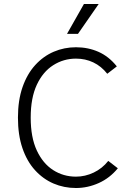

<svg xmlns="http://www.w3.org/2000/svg" viewBox="-20 -935 666 963"><path d="M70 -345Q70 -432 93 -498Q116 -564 156.5 -608.5Q197 -653 249.5 -675.5Q302 -698 361 -698Q422 -698 474 -675Q526 -652 566 -602L518 -565Q488 -603 448 -622Q408 -641 361 -641Q299 -641 247 -608Q195 -575 164.5 -509.5Q134 -444 134 -345Q134 -246 164.5 -180.5Q195 -115 246.5 -82Q298 -49 361 -49Q407 -49 450 -69.5Q493 -90 523 -128L571 -91Q531 -42 475.5 -17Q420 8 361 8Q301 8 248.5 -14.5Q196 -37 155.5 -81.5Q115 -126 92.5 -192Q70 -258 70 -345ZM316 -765 401 -915H475L371 -765Z"/></svg>

Font: Radio Canada Light
Style: Regular
Weight: 300
Designer: Charles Daoud, Etienne Aubert Bonn, Alexandre Saumier Demers, Jacques Le Bailly
Foundry: Radio-Canada
Version: Version 2.104;gftools[0.9.28.dev5+ged2979d]